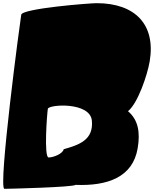

<svg xmlns="http://www.w3.org/2000/svg" viewBox="-60 -1046 972 1212"><path d="M748 -344C810 -394 870 -571 885 -659C924 -891 793 -1026 550 -1026C508 -1026 81 -993 74 -953C67 -913 -74 146 -32 146C-9 146 401 136 417 121C617 129 778 74 809 -110C826 -210 813 -289 748 -344ZM242 -359C247 -387 509 -405 520 -284C531 -163 441 -132 342 -104C337 -76 278 -52 247 -52C216 -52 237 -331 242 -359Z"/></svg>

Font: PlasticEraser
Style: It
Weight: 400
Foundry: Cannot Into Space Fonts
Version: Version 0.43